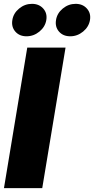

<svg xmlns="http://www.w3.org/2000/svg" viewBox="-20 -974 487 994"><path d="M319.3 -727.5 198.7 0H0.5L121.1 -727.5ZM343.8 -786.1Q306.6 -786.1 285.4 -810.5Q264.2 -835 270 -870.1Q275.4 -905.3 304.9 -929.7Q334.5 -954.1 371.6 -954.1Q408.2 -954.1 429.9 -929.7Q451.7 -905.3 445.8 -870.1Q439.9 -835 410.2 -810.5Q380.4 -786.1 343.8 -786.1ZM117.2 -786.1Q80.6 -786.1 59.3 -810.5Q38.1 -835 43.9 -870.1Q49.3 -905.3 78.9 -929.7Q108.4 -954.1 145.5 -954.1Q182.1 -954.1 203.9 -929.7Q225.6 -905.3 219.7 -870.1Q213.9 -835 184.1 -810.5Q154.3 -786.1 117.2 -786.1Z"/></svg>

Font: Inter 17pt Black
Style: Italic
Weight: 900
Italic angle: -9.3988°
Version: Version 4.001;git-66647c0bb